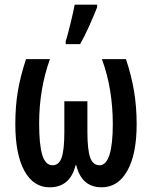

<svg xmlns="http://www.w3.org/2000/svg" viewBox="-20 -796 654 826"><path d="M522 -541.5Q545.9 -469.2 556.9 -402.6Q567.9 -335.9 567.9 -261.7Q567.9 -132.8 527.8 -61.5Q487.8 9.8 417.5 9.8Q331.1 9.8 308.1 -85.4H305.2Q281.7 9.8 193.4 9.8Q123.5 9.8 84.7 -61.5Q45.9 -132.8 45.9 -261.7Q45.9 -337.9 56.6 -402.3Q67.4 -466.8 91.8 -541.5H194.8Q171.9 -478 160.2 -408.9Q148.4 -339.8 148.4 -264.6Q148.4 -173.3 161.9 -129.2Q175.3 -85 206.1 -85Q233.9 -85 245.4 -118.7Q256.8 -152.3 256.8 -227.1V-360.4H356V-227.1Q356.4 -150.4 367.9 -118.2Q379.4 -85.9 407.7 -85Q465.3 -85 465.3 -263.2Q465.3 -335 453.9 -405.8Q442.4 -476.6 418.5 -541.5ZM262.7 -606V-619.1Q266.6 -629.9 272.2 -651.4Q277.8 -672.9 283.9 -697.5Q290 -722.2 294.7 -743.7Q299.3 -765.1 301.3 -775.9H397.9V-764.6Q383.3 -728 364.3 -685.3Q345.2 -642.6 324.7 -606Z"/></svg>

Font: Open Sans Condensed SemiBold
Style: Regular
Weight: 600
Width: 3
Designer: Monotype Design Team
Foundry: Monotype Imaging Inc.
Version: Version 3.000; ttfautohint (v1.8.4)